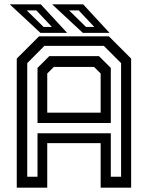

<svg xmlns="http://www.w3.org/2000/svg" viewBox="-20 -868 684 888"><path d="M57.5 0V-597L160.5 -700H483.5L586.5 -597V0H445.5V-206H198.5V0ZM106 -50.5H153.5V-251.5H492.5V-50.5H540V-576L460 -656H185.5L106 -576ZM198.5 -347H445.5V-528L415 -558.5H229L198.5 -528ZM153.5 -299V-554L208 -608.5H437.5L492.5 -554V-299ZM486.5 -716H363L221 -848H364.5ZM416 -743.5 344 -820H299.5L377.5 -743.5ZM290.5 -716H167L25 -848H168.5ZM220 -743.5 148 -820H103.5L181.5 -743.5Z"/></svg>

Font: Tourney Thin Medium
Style: Regular
Weight: 500
Version: Version 1.015